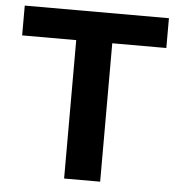

<svg xmlns="http://www.w3.org/2000/svg" viewBox="-51 -748 742 796"><g transform="rotate(5 320.0 -350.0)"><path d="M245 -576H20V-700H620V-576H395V0H245Z"/></g></svg>

Font: Golos Text DemiBold
Style: Regular
Weight: 600
Designer: A.Korolkova, Vitaly Kuzmin
Foundry: ParaType Ltd
Version: Version 2.002